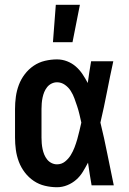

<svg xmlns="http://www.w3.org/2000/svg" viewBox="-20 -777 540 805"><path d="M219 8Q194 8 168.5 2Q143 -4 121.5 -18.5Q100 -33 84 -54Q68 -75 59 -99Q50 -123 46.5 -148.5Q43 -174 43 -200V-320Q43 -346 46.5 -371.5Q50 -397 59 -421Q68 -445 84 -466Q100 -487 121.5 -501.5Q143 -516 168.5 -522Q194 -528 219 -528Q241 -528 261.5 -520Q282 -512 298 -498Q314 -484 326 -466Q338 -448 348 -429Q351 -452 354.5 -474.5Q358 -497 362 -520H455Q441 -456 428.5 -391.5Q416 -327 401 -263Q417 -198 430 -132Q443 -66 457 0H364Q360 -24 356 -48Q352 -72 349 -95Q339 -76 327.5 -57Q316 -38 299.5 -23.5Q283 -9 262 -0.5Q241 8 219 8ZM219 -88Q238 -88 252.5 -99.5Q267 -111 276.5 -126.5Q286 -142 292.5 -159Q299 -176 304 -193.5Q309 -211 313 -228.5Q317 -246 321 -263Q317 -281 313 -298Q309 -315 303.5 -331.5Q298 -348 292 -364.5Q286 -381 276.5 -396Q267 -411 252 -421.5Q237 -432 219 -432Q207 -432 196 -426.5Q185 -421 177.5 -411.5Q170 -402 165.5 -391Q161 -380 158.5 -368Q156 -356 155 -344Q154 -332 154 -320V-200Q154 -188 155 -176Q156 -164 158.5 -152Q161 -140 165.5 -129Q170 -118 177.5 -108.5Q185 -99 196 -93.5Q207 -88 219 -88ZM202 -600 214 -757H315L284 -600Z"/></svg>

Font: Iosevka
Style: Bold
Weight: 700
Monospace: yes
Designer: Belleve Invis
Foundry: Belleve Invis
Version: Version 32.5.0; ttfautohint (v1.8.4)